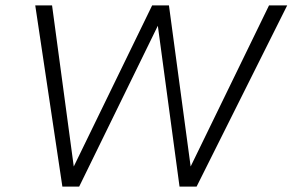

<svg xmlns="http://www.w3.org/2000/svg" viewBox="-20 -688 1079 708"><path d="M210 0 110 -668H172L252 -74L541 -668H603L683 -74L972 -668H1039L705 0H642L562 -593L272 0Z"/></svg>

Font: Gantari Light
Style: Italic
Weight: 300
Italic angle: -10°
Version: Version 1.000